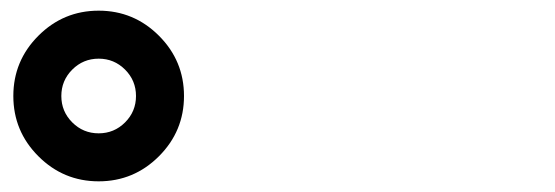

<svg xmlns="http://www.w3.org/2000/svg" viewBox="-20 -875 1040 360"><path d="M278 -808Q325 -761 325 -695Q325 -629 278 -582Q231 -535 165 -535Q99 -535 52 -582Q5 -629 5 -695Q5 -761 52 -808Q99 -855 165 -855Q231 -855 278 -808ZM214.5 -645.5Q235 -666 235 -695Q235 -724 214.5 -744.5Q194 -765 165 -765Q136 -765 115.5 -744.5Q95 -724 95 -695Q95 -666 115.5 -645.5Q136 -625 165 -625Q194 -625 214.5 -645.5Z"/></svg>

Font: M PLUS 1p Black
Style: Regular
Weight: 900
Version: Version 1.061